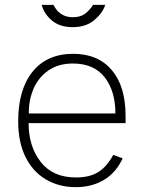

<svg xmlns="http://www.w3.org/2000/svg" viewBox="-20 -762 598 792"><path d="M293 -30Q351 -30 386.5 -53Q422 -76 447 -123L486 -109Q459 -50 409 -20Q359 10 293 10Q223 10 169 -22Q115 -54 85 -115Q55 -176 55 -261Q55 -393 114.5 -466.5Q174 -540 282 -540Q384 -540 441 -473Q498 -406 498 -284V-254H98Q98 -158 148 -94Q198 -30 293 -30ZM456 -294Q456 -387 411.5 -443.5Q367 -500 281 -500Q220 -500 178.5 -470.5Q137 -441 117.5 -394Q98 -347 99 -294ZM280 -650Q226 -650 193.5 -678Q161 -706 152 -742H200Q201 -740 210.5 -725.5Q220 -711 238 -701Q256 -691 280 -691Q312 -691 331 -705.5Q350 -720 364 -742H414Q404 -709 369.5 -679.5Q335 -650 280 -650Z"/></svg>

Font: Morrison Thin
Style: Regular
Weight: 100
Designer: Pablo Impallari, Rodrigo Fuenzalida (Modified by Dan O. Williams)
Version: Version 0.03;June 6, 2019;FontCreator 11.5.0.2425 64-bit; tt